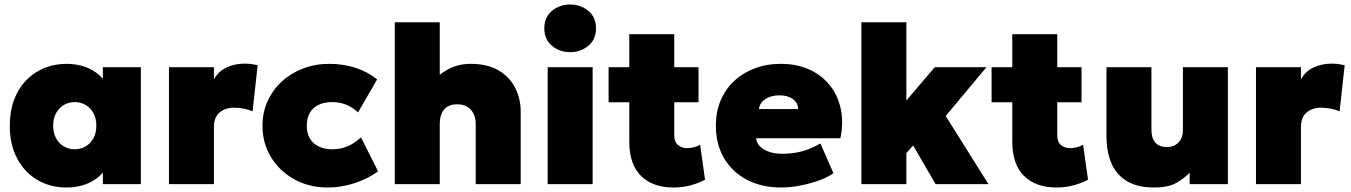

<svg xmlns="http://www.w3.org/2000/svg" viewBox="-20 -819 6009 854"><path d="M275.5 15Q204 15 147 -18.2Q90 -51.5 56.8 -113.2Q23.5 -175 23.5 -260Q23.5 -324 42.5 -374.8Q61.5 -425.5 95.8 -461.2Q130 -497 176 -516Q222 -535 275.5 -535Q344.5 -535 395.2 -504.2Q446 -473.5 464.5 -421L437.5 -378V-520H606.5V0H437.5V-142L464.5 -99Q446 -46.5 395.2 -15.8Q344.5 15 275.5 15ZM312.5 -155Q339 -155 360.8 -167.8Q382.5 -180.5 395.5 -204Q408.5 -227.5 408.5 -260Q408.5 -292.5 395.5 -316Q382.5 -339.5 360.8 -352.2Q339 -365 312.5 -365Q286 -365 264.2 -352.2Q242.5 -339.5 229.5 -316Q216.5 -292.5 216.5 -260Q216.5 -227.5 229.5 -204Q242.5 -180.5 264.2 -167.8Q286 -155 312.5 -155Z M731.5 0V-520H931.5V-466Q951 -501.5 987.5 -518.8Q1024 -536 1068 -536Q1086.5 -536 1099.8 -533.8Q1113 -531.5 1126 -529L1103.5 -324Q1085 -331.5 1063.8 -335.8Q1042.5 -340 1021.5 -340Q982.5 -340 957 -319Q931.5 -298 931.5 -253V0Z M1438.5 15Q1355.5 15 1289.8 -21Q1224 -57 1185.8 -119.2Q1147.5 -181.5 1147.5 -260Q1147.5 -318.5 1170 -368.5Q1192.5 -418.5 1233 -456Q1273.5 -493.5 1327.5 -514.2Q1381.5 -535 1444.5 -535Q1507 -535 1561 -517.5Q1615 -500 1657.5 -466L1572.5 -319Q1547 -343 1518.2 -354Q1489.5 -365 1458.5 -365Q1422.5 -365 1397 -352.8Q1371.5 -340.5 1358 -317Q1344.5 -293.5 1344.5 -260Q1344.5 -210.5 1375 -182.8Q1405.5 -155 1459.5 -155Q1494 -155 1525.2 -168Q1556.5 -181 1585.5 -208L1661.5 -57Q1616.5 -23.5 1556.8 -4.2Q1497 15 1438.5 15Z M1736 0V-720H1936V-397L1894 -448Q1927 -485.5 1972 -510.2Q2017 -535 2074 -535Q2148.5 -535 2197.8 -505.8Q2247 -476.5 2271.5 -428.2Q2296 -380 2296 -323V0H2096V-267Q2096 -306 2075 -330.2Q2054 -354.5 2015 -355Q1988 -355.5 1970.5 -345Q1953 -334.5 1944.5 -314.5Q1936 -294.5 1936 -267V0Z M2416 0V-520H2616V0ZM2516 -587Q2469.5 -587 2435.2 -615.2Q2401 -643.5 2401 -693Q2401 -742.5 2435.2 -770.8Q2469.5 -799 2516 -799Q2562.5 -799 2596.8 -770.8Q2631 -742.5 2631 -693Q2631 -643.5 2596.8 -615.2Q2562.5 -587 2516 -587Z M2976 15Q2883 15 2831 -36.8Q2779 -88.5 2779 -189V-667H2979V-520H3087V-364H2979V-220Q2979 -187 2996 -173.5Q3013 -160 3036 -160Q3050.5 -160 3065.5 -163.8Q3080.5 -167.5 3094 -175L3116 -20Q3091.5 -6 3054.8 4.5Q3018 15 2976 15ZM2687 -364V-520H2795V-364Z M3455 15Q3367.5 15 3302 -19.5Q3236.5 -54 3200.2 -116Q3164 -178 3164 -261Q3164 -321.5 3185.2 -371.8Q3206.5 -422 3245.2 -458.5Q3284 -495 3336.8 -515Q3389.5 -535 3453 -535Q3524 -535 3579.2 -510Q3634.5 -485 3670.5 -440.2Q3706.5 -395.5 3719.5 -335.2Q3732.5 -275 3718 -204H3343Q3345 -183.5 3360.2 -168Q3375.5 -152.5 3401 -143.8Q3426.5 -135 3459 -135Q3506.5 -135 3547.5 -146Q3588.5 -157 3629 -181L3687 -49Q3664 -31.5 3624.5 -17Q3585 -2.5 3540 6.2Q3495 15 3455 15ZM3356 -334H3530Q3530 -361 3507 -378Q3484 -395 3447 -395Q3409 -395 3383.8 -378Q3358.5 -361 3356 -334Z M3811.5 0V-720H4011.5V-372L4137.5 -520H4367.5L4186.5 -303L4376.5 0H4141.5L4041.5 -172L4011.5 -138V0Z M4679.5 15Q4586.5 15 4534.5 -36.8Q4482.5 -88.5 4482.5 -189V-667H4682.5V-520H4790.5V-364H4682.5V-220Q4682.5 -187 4699.5 -173.5Q4716.5 -160 4739.5 -160Q4754 -160 4769 -163.8Q4784 -167.5 4797.5 -175L4819.5 -20Q4795 -6 4758.2 4.5Q4721.5 15 4679.5 15ZM4390.5 -364V-520H4498.5V-364Z M5112.5 15Q5040.5 15 4993.8 -12.5Q4947 -40 4924.2 -91.2Q4901.5 -142.5 4901.5 -214V-520H5101.5V-241Q5101.5 -205 5118.5 -185Q5135.5 -165 5170.5 -165Q5193 -165 5209 -174.8Q5225 -184.5 5233.2 -201.5Q5241.5 -218.5 5241.5 -241V-520H5441.5V0H5271.5V-51Q5250 -28 5214 -6.5Q5178 15 5112.5 15Z M5566.5 0V-520H5766.5V-466Q5786 -501.5 5822.5 -518.8Q5859 -536 5903 -536Q5921.5 -536 5934.8 -533.8Q5948 -531.5 5961 -529L5938.5 -324Q5920 -331.5 5898.8 -335.8Q5877.5 -340 5856.5 -340Q5817.5 -340 5792 -319Q5766.5 -298 5766.5 -253V0Z"/></svg>

Font: Geologica Cursive Black
Style: Regular
Weight: 900
Designer: Sindre Bremnes, Frode Helland
Foundry: Monokrom Skriftforlag AS
Version: Version 1.010;gftools[0.9.28]